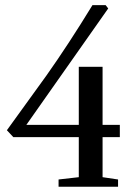

<svg xmlns="http://www.w3.org/2000/svg" viewBox="-20 -713 509 733"><path d="M30.8 -189.5 6.3 -215.8 157.7 -425.3Q240.7 -542.5 333 -693.4H383.3L393.1 -680.7L80.6 -236.3H280.8V-458H371.6V-236.3H437.5V-189.5H371.6V-36.6L430.7 -27.8V0H203.6V-27.8L280.8 -36.6V-189.5Z"/></svg>

Font: Elstob 14pt Medium
Style: Regular
Weight: 500
Designer: Peter S. Baker
Version: Version 1.015